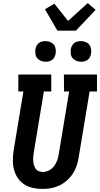

<svg xmlns="http://www.w3.org/2000/svg" viewBox="-20 -1219 650 1247"><path d="M257 8Q224 8 193.5 1.5Q163 -5 137.5 -21.5Q112 -38 95 -63.5Q78 -89 70.5 -118.5Q63 -148 63.5 -180.5Q64 -213 69 -245L132 -625H99V-735H313V-625H265L199 -227Q197 -213 196 -199Q195 -185 196 -171.5Q197 -158 201 -145.5Q205 -133 212 -122.5Q219 -112 232 -107Q245 -102 259 -102Q278 -102 297.5 -112Q317 -122 330 -138.5Q343 -155 350.5 -175Q358 -195 361 -215L429 -625H396L395 -735H610V-625H562L491 -197Q487 -170 478 -143Q469 -116 453 -91.5Q437 -67 414.5 -47Q392 -27 366 -14.5Q340 -2 312 3Q284 8 257 8ZM506 -818Q490 -818 475.5 -824Q461 -830 451.5 -841.5Q442 -853 440 -869Q438 -885 440 -901Q442 -912 448 -922.5Q454 -933 463 -940Q472 -947 483.5 -949.5Q495 -952 506 -952Q522 -952 536.5 -946Q551 -940 560 -928.5Q569 -917 571.5 -901Q574 -885 571 -869Q569 -858 563.5 -847.5Q558 -837 548.5 -830Q539 -823 528 -820.5Q517 -818 506 -818ZM276 -818Q260 -818 245.5 -824Q231 -830 221.5 -841.5Q212 -853 210 -869Q208 -885 210 -901Q212 -912 218 -922.5Q224 -933 233 -940Q242 -947 253.5 -949.5Q265 -952 276 -952Q292 -952 306.5 -946Q321 -940 330 -928.5Q339 -917 341.5 -901Q344 -885 341 -869Q339 -858 333.5 -847.5Q328 -837 318.5 -830Q309 -823 298 -820.5Q287 -818 276 -818ZM353 -1020 272 -1159 333 -1195 422 -1083 550 -1199 601 -1155 473 -1020Z"/></svg>

Font: Iosevka Etoile Extrabold
Style: Italic
Weight: 800
Italic angle: -9°
Designer: Belleve Invis
Foundry: Belleve Invis
Version: Version 22.1.2; ttfautohint (v1.8.4)